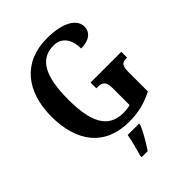

<svg xmlns="http://www.w3.org/2000/svg" viewBox="-264 -852 1201 1201"><g transform="rotate(-45 336.5 -251.5)"><path d="M371 10C450 10 518 -7 586 -42V-210C586 -269 599 -284 635 -284H644V-335H372V-284H385C425 -284 445 -269 445 -214V-63C424 -57 403 -55 383 -55C248 -55 198 -162 198 -358C198 -557 248 -663 372 -663C446 -663 481 -604 481 -527C556 -527 593 -563 593 -609C593 -674 518 -724 374 -724C160 -724 48 -574 48 -358C48 -137 153 10 371 10ZM268 208V221H321C350 179 389 113 405 71V61H304C297 106 280 167 268 208Z"/></g></svg>

Font: Noto Serif Tamil Condensed
Style: Bold Italic
Weight: 700
Width: 3
Italic angle: -12°
Designer: Indian Type Foundry, Tom Grace, and the Monotype Design Team
Foundry: Monotype Imaging Inc.
Version: Version 2.003